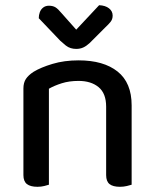

<svg xmlns="http://www.w3.org/2000/svg" viewBox="-20 -712 597 738"><path d="M486 -307V-207H388V-302Q388 -353 359 -377Q330 -401 282 -401Q246 -401 217.5 -392Q189 -383 168 -371V-207H70V-372Q70 -394 79.5 -408.5Q89 -423 109 -436Q137 -453 182 -466.5Q227 -480 282 -480Q378 -480 432 -437Q486 -394 486 -307ZM70 -259H168V-2Q162 0 150 3Q138 6 124 6Q97 6 83.5 -4.5Q70 -15 70 -39ZM388 -259H486V-2Q480 0 467.5 3Q455 6 441 6Q414 6 401 -4.5Q388 -15 388 -39ZM217 -661 273 -598 361 -692Q385 -691 399 -680Q413 -669 413 -652Q413 -638 405 -628Q397 -618 383 -605L324 -546Q312 -535 300 -529.5Q288 -524 273 -524Q262 -524 252 -527Q242 -530 233 -537Q224 -544 212 -555L129 -642Q129 -654 133 -665Q137 -676 146 -683Q155 -690 168 -690Q183 -690 193 -684Q203 -678 217 -661Z"/></svg>

Font: Baloo Tamma 2 Medium
Style: Regular
Weight: 500
Designer: Divya Kowshik, Shuchita Grover and Ek Type
Foundry: Ek Type
Version: Version 1.700